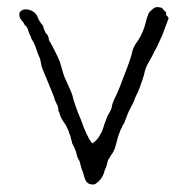

<svg xmlns="http://www.w3.org/2000/svg" viewBox="-20 -498 518 533"><path d="M134 -217Q133 -217 133 -219Q129 -233 107 -285Q96 -310 95 -316Q92 -335 89 -340Q87 -345 84 -352Q82 -359 79 -367Q74 -380 71 -384Q68 -389 67 -391Q66 -397 62 -403Q60 -408 59 -411Q58 -418 52 -426H51Q50 -428 48 -430Q46 -433 45 -436H44V-437Q39 -442 36 -447V-446Q36 -447 36 -447Q34 -451 33.5 -457.5Q33 -464 38 -467Q43 -472 50 -472Q62 -472 70 -467Q79 -462 83 -454Q89 -439 95 -432Q98 -429 100 -425Q100 -422 103 -415L108 -404H110Q112 -401 114 -396L116 -390L115 -388L118 -383Q121 -379 133 -355Q143 -335 146 -327Q158 -284 161 -280Q180 -239 182 -230Q183 -222 190 -203Q196 -185 205 -165Q212 -144 220 -127Q228 -110 233 -104L236 -100L239 -102Q246 -106 254 -117Q260 -127 263 -133Q267 -143 270 -154Q273 -163 278 -175Q289 -194 289 -197L290 -198Q290 -208 300 -228Q310 -248 326 -292Q344 -337 348 -358Q350 -364 351 -366Q353 -369 355 -374Q364 -386 370 -397Q377 -411 381 -423Q384 -433 386 -441V-442Q388 -450 391 -456V-457Q393 -464 403 -472Q411 -480 421 -478Q429 -477 431 -475V-474Q437 -467 440 -465L441 -464V-461Q441 -453 446 -452L448 -447Q434 -410 430 -399Q414 -363 407 -352Q406 -348 391 -322Q383 -308 380 -291Q376 -277 371 -264Q367 -252 363 -243Q353 -223 353 -220Q352 -216 338 -190Q334 -181 325 -157Q322 -153 318 -144Q315 -139 313 -133Q307 -119 305 -108Q300 -89 298 -84Q295 -77 290 -69H289L285 -61Q283 -58 280 -54Q278 -48 278 -46L275 -35Q272 -29 270 -23Q269 -18 266 -11.5Q263 -5 258 1Q253 7 247 11Q243 15 236 14Q225 14 219 5Q215 -1 212 -14Q210 -22 207 -28Q205 -34 203 -42Q202 -50 197 -57Q194 -63 193 -69Q191 -78 187 -87Q181 -99 180 -101Q180 -105 178 -110L174 -125H173Q172 -130 171 -132V-133Q163 -152 159 -156Q150 -169 147 -177Q146 -182 145 -184V-185L144 -187Q142 -189 142 -191Q143 -195 141 -199Q141 -201 140.5 -202.5Q140 -204 139.5 -205.5Q139 -207 138 -208ZM258 1Q258 1 258 2ZM95 -432Q96 -432 96 -432Z"/></svg>

Font: ToneOZ-Tsuipita-TC
Style: Tsuipita-TC
Weight: 400
Designer: :Jeffrey Xuan (Chih-Lin Hsuan)  :
Foundry: jeffreyx@gmail.com, cjkFonts.io
Version: Version 0.24071